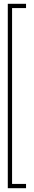

<svg xmlns="http://www.w3.org/2000/svg" viewBox="-20 -770 179 1010"><path d="M21 220V-750H117V-727.5H43.5V197.5H117V220Z"/></svg>

Font: Imbue 50pt Light
Style: Regular
Weight: 300
Designer: Tyler Finck
Foundry: Etcetera Type Company
Version: Version 1.102; ttfautohint (v1.8.3)